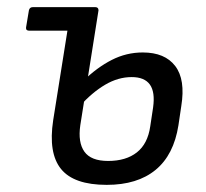

<svg xmlns="http://www.w3.org/2000/svg" viewBox="-20 -507 577 538"><path d="M62 -421Q52 -421 53 -430L61 -478Q63 -487 72 -487H208L198 -421ZM279 11Q187 11 151 -33.5Q115 -78 129 -170L178 -478Q180 -487 187 -487H247Q256 -487 256 -478L205 -156Q198 -108 216.5 -82Q235 -56 283 -56Q333 -56 363.5 -80Q394 -104 401 -153L409 -206Q415 -249 400 -270Q385 -291 349 -291Q311 -291 274.5 -269.5Q238 -248 203 -209L214 -281Q252 -318 293 -339Q334 -360 380 -360Q442 -360 471 -322Q500 -284 488 -210L480 -156Q467 -73 416 -31Q365 11 279 11Z"/></svg>

Font: Sofia Sans Semi Condensed
Style: Italic
Weight: 400
Italic angle: -9°
Designer: Botio Nikoltchev, Ani Petrova
Foundry: lettersoup
Version: Version 4.101